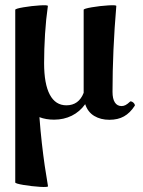

<svg xmlns="http://www.w3.org/2000/svg" viewBox="-20 -453 553 744"><path d="M39.1 253.9V-415Q39.1 -419.4 71 -424.8Q103 -430.2 134.5 -432.1Q166 -434.1 165.5 -429.7Q158.2 -379.4 154.5 -320.8Q150.9 -262.2 150.9 -208.5Q150.9 -127.9 172.9 -86.4Q194.8 -44.9 237.3 -44.9Q261.2 -44.9 278.1 -57.1Q294.9 -69.3 304.2 -93.3V-415Q304.2 -419.4 335.9 -424.8Q367.7 -430.2 399.4 -432.1Q431.2 -434.1 430.7 -429.7Q416 -256.3 416 -97.2Q416 -70.3 425 -56.2Q434.1 -42 451.2 -42Q459 -42 466.6 -45.9Q474.1 -49.8 483.9 -59.1Q486.3 -61.5 491.7 -58.8Q497.1 -56.2 500.5 -51Q503.9 -45.9 502 -43Q483.9 -15.1 460.4 -2Q437 11.2 403.8 11.2Q370.1 11.2 345.2 -3.7Q320.3 -18.6 310.1 -49.3Q289.1 -20 258.1 -4.6Q227.1 10.7 189.5 10.7Q173.8 10.7 159.7 8.3Q145.5 5.9 132.8 1Q136.7 53.2 142.1 101.1Q147.5 148.9 153.3 189Q159.2 229 166 268.6Q166.5 272.9 134.8 271Q103 269 71 263.7Q39.1 258.3 39.1 253.9Z"/></svg>

Font: Junicode Two Beta VF
Style: Regular
Weight: 400
Designer: Peter S. Baker
Foundry: Briery Creek Software
Version: Version 1.031 beta; ttfautohint (v1.8.1.43-b0c9)